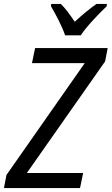

<svg xmlns="http://www.w3.org/2000/svg" viewBox="-41 -959 569 979"><path d="M291 -779H371C397 -821 470 -896 503 -927L504 -939H451C418 -916 379 -884 340 -848C315 -886 290 -919 269 -939H220L219 -927C241 -890 276 -824 291 -779ZM-21 0H367L383 -77H96L495 -646L508 -714H138L122 -637H391L-8 -67Z"/></svg>

Font: Noto Sans SemiCondensed
Style: Italic
Weight: 400
Width: 4
Italic angle: -12°
Designer: Monotype Design Team
Foundry: Monotype Imaging Inc.
Version: Version 2.013